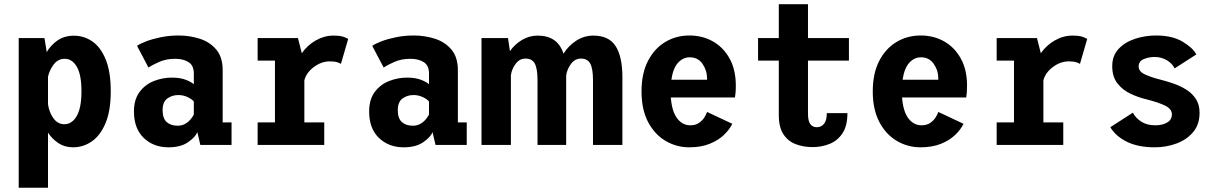

<svg xmlns="http://www.w3.org/2000/svg" viewBox="-20 -678 5696 898"><path d="M67.5 200V-500H188L198.5 -434.5Q217.5 -467 249.2 -489Q281 -511 326 -511Q373.5 -511 412.5 -483.8Q451.5 -456.5 474.8 -399Q498 -341.5 498 -251Q498 -160.5 473.8 -102.5Q449.5 -44.5 409.5 -16.8Q369.5 11 322 11Q282.5 11 253.2 -8.5Q224 -28 204.5 -57.5V200ZM283 -403Q252 -403 232.2 -377.8Q212.5 -352.5 204.5 -319.5V-190Q210.5 -151 230.5 -124Q250.5 -97 281 -97Q316.5 -97 338.8 -135.2Q361 -173.5 361 -251Q361 -328.5 339.2 -365.8Q317.5 -403 283 -403Z M768 11Q698 11 652.2 -33Q606.5 -77 606.5 -156.5Q606.5 -212.5 632.5 -247.5Q658.5 -282.5 699.2 -298.8Q740 -315 784 -315Q824 -315 851 -304Q878 -293 886.5 -283.5V-334.5Q886.5 -371.5 862.2 -387.2Q838 -403 799 -403Q757 -403 723.5 -388Q690 -373 674.5 -362L621 -463.5Q634.5 -473.5 664 -484.8Q693.5 -496 732.8 -504Q772 -512 815.5 -512Q866.5 -512 913.8 -497Q961 -482 991.2 -446.5Q1021.5 -411 1021.5 -349V-105.5H1063V0H917L903 -60Q894.5 -37.5 860 -13.2Q825.5 11 768 11ZM811 -90Q832 -90 847.8 -99.8Q863.5 -109.5 873.2 -122Q883 -134.5 886.5 -142.5V-203Q879.5 -213 858.8 -223.2Q838 -233.5 814 -233.5Q785 -233.5 762.8 -217.5Q740.5 -201.5 740.5 -162.5Q740.5 -124 759.8 -107Q779 -90 811 -90Z M1185 0V-105.5H1266V-394.5H1185V-500H1373.5L1391.5 -429Q1417.5 -466.5 1457 -489Q1496.5 -511.5 1539.5 -511.5Q1572.5 -511.5 1588.2 -505.2Q1604 -499 1608.5 -496L1574.5 -379Q1571 -382.5 1557.5 -386.8Q1544 -391 1522.5 -391Q1483.5 -391 1448.2 -364.8Q1413 -338.5 1403.5 -302.5V-105.5H1496.5V0Z M1868 11Q1798 11 1752.2 -33Q1706.5 -77 1706.5 -156.5Q1706.5 -212.5 1732.5 -247.5Q1758.5 -282.5 1799.2 -298.8Q1840 -315 1884 -315Q1924 -315 1951 -304Q1978 -293 1986.5 -283.5V-334.5Q1986.5 -371.5 1962.2 -387.2Q1938 -403 1899 -403Q1857 -403 1823.5 -388Q1790 -373 1774.5 -362L1721 -463.5Q1734.5 -473.5 1764 -484.8Q1793.5 -496 1832.8 -504Q1872 -512 1915.5 -512Q1966.5 -512 2013.8 -497Q2061 -482 2091.2 -446.5Q2121.5 -411 2121.5 -349V-105.5H2163V0H2017L2003 -60Q1994.5 -37.5 1960 -13.2Q1925.5 11 1868 11ZM1911 -90Q1932 -90 1947.8 -99.8Q1963.5 -109.5 1973.2 -122Q1983 -134.5 1986.5 -142.5V-203Q1979.5 -213 1958.8 -223.2Q1938 -233.5 1914 -233.5Q1885 -233.5 1862.8 -217.5Q1840.5 -201.5 1840.5 -162.5Q1840.5 -124 1859.8 -107Q1879 -90 1911 -90Z M2232 0V-500H2356L2365 -439Q2388 -471.5 2422 -491.5Q2456 -511.5 2494.5 -511.5Q2588.5 -511.5 2615.5 -427Q2638.5 -464 2675.2 -487.8Q2712 -511.5 2755 -511.5Q2827.5 -511.5 2859.2 -462.5Q2891 -413.5 2891 -316.5V0H2753.5V-302.5Q2753.5 -356.5 2740.8 -380.2Q2728 -404 2697.5 -404Q2669 -404 2650.5 -379Q2632 -354 2628 -325V0H2494V-302.5Q2494 -356.5 2481.5 -380.2Q2469 -404 2438 -404Q2410 -404 2391.8 -379.5Q2373.5 -355 2369.5 -326.5V0Z M3203.5 11Q3144 11 3093 -19Q3042 -49 3011.2 -107.2Q2980.5 -165.5 2980.5 -250.5Q2980.5 -334.5 3010.5 -392.8Q3040.5 -451 3091.2 -481.5Q3142 -512 3204.5 -512Q3266 -512 3315 -484Q3364 -456 3392.8 -403.5Q3421.5 -351 3421.5 -277Q3421.5 -258 3420.2 -244.2Q3419 -230.5 3417.5 -222H3117.5Q3122.5 -157 3147 -124.5Q3171.5 -92 3208.5 -92Q3233 -92 3249 -103Q3265 -114 3274.2 -128.5Q3283.5 -143 3287 -154.5L3405 -99Q3393 -73.5 3367 -48Q3341 -22.5 3300.2 -5.8Q3259.5 11 3203.5 11ZM3206 -410Q3174.5 -410 3151.2 -384.5Q3128 -359 3120 -305H3287V-310.5Q3287 -348.5 3265.8 -379.2Q3244.5 -410 3206 -410Z M3622.5 -140V-394.5H3525.5V-500H3622.5V-658.5H3759V-500H3950.5V-394.5H3759V-147Q3759 -112 3769.8 -97.5Q3780.5 -83 3800.5 -83Q3820.5 -83 3833.8 -98.5Q3847 -114 3847 -149H3943.5Q3943.5 -89.5 3920.5 -54.8Q3897.5 -20 3860.2 -5Q3823 10 3780.5 10Q3737.5 10 3701.5 -3.8Q3665.5 -17.5 3644 -50.2Q3622.5 -83 3622.5 -140Z M4285 11Q4225.5 11 4174.5 -19Q4123.5 -49 4092.8 -107.2Q4062 -165.5 4062 -250.5Q4062 -334.5 4092 -392.8Q4122 -451 4172.8 -481.5Q4223.5 -512 4286 -512Q4347.5 -512 4396.5 -484Q4445.5 -456 4474.2 -403.5Q4503 -351 4503 -277Q4503 -258 4501.8 -244.2Q4500.5 -230.5 4499 -222H4199Q4204 -157 4228.5 -124.5Q4253 -92 4290 -92Q4314.5 -92 4330.5 -103Q4346.5 -114 4355.8 -128.5Q4365 -143 4368.5 -154.5L4486.5 -99Q4474.5 -73.5 4448.5 -48Q4422.5 -22.5 4381.8 -5.8Q4341 11 4285 11ZM4287.5 -410Q4256 -410 4232.8 -384.5Q4209.5 -359 4201.5 -305H4368.5V-310.5Q4368.5 -348.5 4347.2 -379.2Q4326 -410 4287.5 -410Z M4641.5 0V-105.5H4722.5V-394.5H4641.5V-500H4830L4848 -429Q4874 -466.5 4913.5 -489Q4953 -511.5 4996 -511.5Q5029 -511.5 5044.8 -505.2Q5060.5 -499 5065 -496L5031 -379Q5027.5 -382.5 5014 -386.8Q5000.5 -391 4979 -391Q4940 -391 4904.8 -364.8Q4869.5 -338.5 4860 -302.5V-105.5H4953V0Z M5381 11Q5303 11 5250.5 -15Q5198 -41 5173 -83L5278.5 -151Q5291.5 -126 5318 -109Q5344.5 -92 5383 -92Q5417 -92 5439 -105Q5461 -118 5461 -143.5Q5461 -168.5 5429.2 -184Q5397.5 -199.5 5340 -214Q5302 -223 5265.8 -240.5Q5229.5 -258 5205.8 -288.8Q5182 -319.5 5182 -368.5Q5182 -418 5212.2 -449.8Q5242.5 -481.5 5289.5 -496.8Q5336.5 -512 5387 -512Q5462.5 -512 5510.5 -483.5Q5558.5 -455 5575.5 -423.5L5473.5 -358Q5464.5 -379.5 5438.8 -395.5Q5413 -411.5 5380.5 -411.5Q5353.5 -411.5 5329.5 -401.5Q5305.5 -391.5 5305.5 -367Q5305.5 -344 5333.8 -330.5Q5362 -317 5407.5 -305.5Q5435 -298.5 5466.8 -287.8Q5498.5 -277 5526.8 -259.8Q5555 -242.5 5572.8 -215.8Q5590.5 -189 5590.5 -150.5Q5590.5 -96 5560.5 -60.2Q5530.5 -24.5 5482.5 -6.8Q5434.5 11 5381 11Z"/></svg>

Font: Trispace SemiCondensed SemiBold
Style: Regular
Weight: 600
Width: 4
Designer: Tyler Finck
Foundry: Etcetera Type Company
Version: Version 1.210; ttfautohint (v1.8.3)